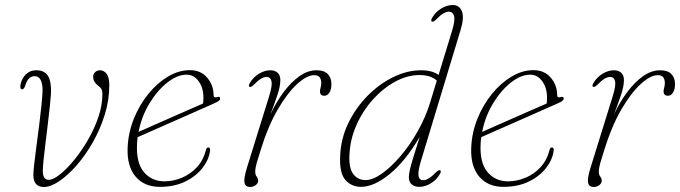

<svg xmlns="http://www.w3.org/2000/svg" viewBox="-20 -737 2710 765"><path d="M113 -40Q113 -54 116.5 -84.8Q120 -115.5 125.2 -155Q130.5 -194.5 135.8 -236Q141 -277.5 144.8 -313.8Q148.5 -350 149.5 -373Q150.5 -400.5 142.8 -417Q135 -433.5 118 -433.5Q92 -433.5 81 -397.5Q76 -381 68.5 -381Q61 -381 61 -391.5Q61 -403.5 67.8 -418.8Q74.5 -434 88.8 -445.5Q103 -457 124.5 -457Q158.5 -457 172 -433.2Q185.5 -409.5 183 -362Q182 -345 178.5 -313Q175 -281 170.5 -242.5Q166 -204 161.2 -166.2Q156.5 -128.5 153.5 -99Q150.5 -69.5 150.5 -56.5Q150.5 -20.5 174 -20.5Q191.5 -20.5 218.2 -41.5Q245 -62.5 274.2 -98Q303.5 -133.5 329.5 -178Q355.5 -222.5 371.8 -270Q388 -317.5 388 -362Q388 -374 384.8 -380.8Q381.5 -387.5 369.5 -397Q351 -411.5 351 -431Q351 -441.5 358.8 -449.2Q366.5 -457 378.5 -457Q394 -457 404.8 -443Q415.5 -429 415.5 -398Q415.5 -338 397.2 -279.5Q379 -221 349.2 -169Q319.5 -117 284.5 -77.2Q249.5 -37.5 215.5 -14.8Q181.5 8 155 8Q113 8 113 -40Z M817 -136.5Q812.5 -101 786.8 -67.8Q761 -34.5 717.8 -13.5Q674.5 7.5 617 7.5Q555 7.5 520.2 -33.5Q485.5 -74.5 488.5 -148.5Q491 -208.5 513.2 -263.8Q535.5 -319 571 -362.8Q606.5 -406.5 649.5 -432Q692.5 -457.5 736.5 -457.5Q780 -457.5 805.5 -427.5Q831 -397.5 831 -357.5Q831 -346 843.5 -350Q857 -354.5 857 -344Q857 -339.5 852.2 -335.5Q847.5 -331.5 833 -325Q814.5 -317 782.8 -302.8Q751 -288.5 713.2 -272Q675.5 -255.5 638.8 -239.2Q602 -223 572.5 -210Q543 -197 528.5 -190.5Q526.5 -177.5 526 -164.5Q522 -89 553 -51.8Q584 -14.5 635.5 -14.5Q670 -14.5 704 -28.5Q738 -42.5 764 -70.2Q790 -98 800.5 -139Q803 -149.5 810 -149.5Q818.5 -149.5 817 -136.5ZM723.5 -439.5Q687 -439.5 647.5 -408.8Q608 -378 576.2 -326.2Q544.5 -274.5 532 -211.5Q550.5 -220 582.8 -234Q615 -248 652.8 -264.8Q690.5 -281.5 726.5 -297.2Q762.5 -313 789 -324.5Q790.5 -333 790.5 -348.5Q790.5 -387 771.5 -413.2Q752.5 -439.5 723.5 -439.5Z M974.5 -391Q968.5 -393.5 975 -405.5Q989 -429.5 1011.8 -443.2Q1034.5 -457 1057.5 -457Q1075 -457 1086 -447.2Q1097 -437.5 1097 -417.5Q1097 -392.5 1084.2 -355.2Q1071.5 -318 1057.5 -281.5Q1080.5 -330.5 1110.2 -370.2Q1140 -410 1173.2 -433.5Q1206.5 -457 1241 -457Q1271.5 -457 1286 -442Q1300.5 -427 1300.5 -402Q1300.5 -380.5 1292.5 -368Q1284.5 -355.5 1272.5 -355.5Q1255 -355.5 1255 -372.5Q1255 -380.5 1257.5 -388.2Q1260 -396 1260 -406Q1260 -420 1253.8 -428.8Q1247.5 -437.5 1231.5 -437.5Q1202.5 -437.5 1163.2 -401.5Q1124 -365.5 1085.8 -299.2Q1047.5 -233 1019.5 -142Q1008.5 -107.5 1002.8 -87.8Q997 -68 997 -53Q997 -40 1002.8 -33.2Q1008.5 -26.5 1008.5 -16.5Q1008.5 -7 999 0.5Q989.5 8 976.5 8Q958 8 954.2 -8.5Q950.5 -25 963.5 -67.5L1052 -352.5Q1065.5 -395.5 1061.8 -413Q1058 -430.5 1042 -430.5Q1032.5 -430.5 1020.5 -423.8Q1008.5 -417 992 -400Q980.5 -388.5 974.5 -391Z M1815 -617 1658 -98.5Q1644.5 -54 1647.5 -36.5Q1650.5 -19 1666 -19Q1676 -19 1687.8 -25.8Q1699.5 -32.5 1716 -49.5Q1727.5 -61 1733.5 -58.5Q1739.5 -56 1733 -44Q1719 -20 1696.2 -6.2Q1673.5 7.5 1650.5 7.5Q1632.5 7.5 1620.8 -2Q1609 -11.5 1609 -31Q1609 -42.5 1613 -60.2Q1617 -78 1626.5 -109.2Q1636 -140.5 1652.5 -192Q1596 -95.5 1533.2 -44Q1470.5 7.5 1418 7.5Q1380.5 7.5 1356 -20.2Q1331.5 -48 1335.5 -118.5Q1338.5 -186 1368 -246.8Q1397.5 -307.5 1444.2 -355Q1491 -402.5 1546.8 -429.8Q1602.5 -457 1657.5 -457Q1702 -457 1727.5 -438.5L1780.5 -612Q1794 -655.5 1789.2 -673Q1784.5 -690.5 1768.5 -690.5Q1759 -690.5 1747 -683.8Q1735 -677 1718.5 -660Q1707 -648.5 1701 -651Q1695 -653.5 1701.5 -665.5Q1715.5 -689.5 1738.2 -703.2Q1761 -717 1784 -717Q1810 -717 1820.2 -692.5Q1830.5 -668 1815 -617ZM1372.5 -123Q1369 -68.5 1387.2 -44Q1405.5 -19.5 1436.5 -19.5Q1465 -19.5 1501.5 -45.2Q1538 -71 1575.5 -114.8Q1613 -158.5 1644.2 -213.8Q1675.5 -269 1693.5 -327.5L1720.5 -416Q1696 -438 1651.5 -438Q1603 -438 1554.8 -411.8Q1506.5 -385.5 1466.2 -341Q1426 -296.5 1400.8 -240Q1375.5 -183.5 1372.5 -123Z M2186 -136.5Q2181.5 -101 2155.8 -67.8Q2130 -34.5 2086.8 -13.5Q2043.5 7.5 1986 7.5Q1924 7.5 1889.2 -33.5Q1854.5 -74.5 1857.5 -148.5Q1860 -208.5 1882.2 -263.8Q1904.5 -319 1940 -362.8Q1975.5 -406.5 2018.5 -432Q2061.5 -457.5 2105.5 -457.5Q2149 -457.5 2174.5 -427.5Q2200 -397.5 2200 -357.5Q2200 -346 2212.5 -350Q2226 -354.5 2226 -344Q2226 -339.5 2221.2 -335.5Q2216.5 -331.5 2202 -325Q2183.5 -317 2151.8 -302.8Q2120 -288.5 2082.2 -272Q2044.5 -255.5 2007.8 -239.2Q1971 -223 1941.5 -210Q1912 -197 1897.5 -190.5Q1895.5 -177.5 1895 -164.5Q1891 -89 1922 -51.8Q1953 -14.5 2004.5 -14.5Q2039 -14.5 2073 -28.5Q2107 -42.5 2133 -70.2Q2159 -98 2169.5 -139Q2172 -149.5 2179 -149.5Q2187.5 -149.5 2186 -136.5ZM2092.5 -439.5Q2056 -439.5 2016.5 -408.8Q1977 -378 1945.2 -326.2Q1913.5 -274.5 1901 -211.5Q1919.5 -220 1951.8 -234Q1984 -248 2021.8 -264.8Q2059.5 -281.5 2095.5 -297.2Q2131.5 -313 2158 -324.5Q2159.5 -333 2159.5 -348.5Q2159.5 -387 2140.5 -413.2Q2121.5 -439.5 2092.5 -439.5Z M2343.5 -391Q2337.5 -393.5 2344 -405.5Q2358 -429.5 2380.8 -443.2Q2403.5 -457 2426.5 -457Q2444 -457 2455 -447.2Q2466 -437.5 2466 -417.5Q2466 -392.5 2453.2 -355.2Q2440.5 -318 2426.5 -281.5Q2449.5 -330.5 2479.2 -370.2Q2509 -410 2542.2 -433.5Q2575.5 -457 2610 -457Q2640.5 -457 2655 -442Q2669.5 -427 2669.5 -402Q2669.5 -380.5 2661.5 -368Q2653.5 -355.5 2641.5 -355.5Q2624 -355.5 2624 -372.5Q2624 -380.5 2626.5 -388.2Q2629 -396 2629 -406Q2629 -420 2622.8 -428.8Q2616.5 -437.5 2600.5 -437.5Q2571.5 -437.5 2532.2 -401.5Q2493 -365.5 2454.8 -299.2Q2416.5 -233 2388.5 -142Q2377.5 -107.5 2371.8 -87.8Q2366 -68 2366 -53Q2366 -40 2371.8 -33.2Q2377.5 -26.5 2377.5 -16.5Q2377.5 -7 2368 0.5Q2358.5 8 2345.5 8Q2327 8 2323.2 -8.5Q2319.5 -25 2332.5 -67.5L2421 -352.5Q2434.5 -395.5 2430.8 -413Q2427 -430.5 2411 -430.5Q2401.5 -430.5 2389.5 -423.8Q2377.5 -417 2361 -400Q2349.5 -388.5 2343.5 -391Z"/></svg>

Font: Fraunces 9pt S000 Thin
Style: Italic
Weight: 100
Italic angle: -16°
Version: Version 1.000; ttfautohint (v1.8.3)